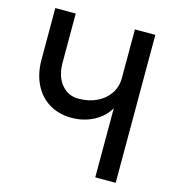

<svg xmlns="http://www.w3.org/2000/svg" viewBox="-106 -800 812 890"><g transform="rotate(15 300.0 -355.0)"><path d="M432 0V-332Q408 -289 360 -263.5Q312 -238 253 -238Q193 -238 147 -265.5Q101 -293 75.5 -344Q50 -395 50 -464V-710H148V-476Q148 -409 180 -370.5Q212 -332 260 -332Q310 -332 348.5 -350Q387 -368 409.5 -401Q432 -434 432 -477V-710H530V0Z"/></g></svg>

Font: Geist Mono Medium
Style: Regular
Weight: 500
Monospace: yes
Designer: Basement.studio, Andrés Briganti, Mateo Zaragoza
Foundry: Basement.studio, Vercel, Andrés Briganti, Guido Ferreyra, Mateo Zaragoza
Version: Version 1.500; ttfautohint (v1.8.4.7-5d5b)